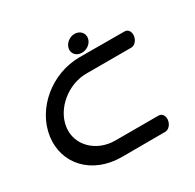

<svg xmlns="http://www.w3.org/2000/svg" viewBox="-153 -870 1052 1037"><g transform="rotate(-30 372.5 -352.0)"><path d="M41.2 -290.3C18.7 -129.9 137.8 0.2 323 0.2C484.5 0.2 593.1 -0.5 593.1 -0.5C615.8 -0.5 634.3 -23.4 637.7 -47.6C641.1 -71.8 629.1 -94.6 606.3 -94.6L336.3 -94.6C218.3 -94.6 128.6 -182.7 143.7 -290.3C158.8 -398 269.3 -486 381.2 -486C498.8 -486 661.3 -486 661.3 -486C684.1 -486 702.5 -508.8 705.9 -533C709.3 -556.8 698 -579.3 675.2 -580C673.8 -580.1 565.2 -580.8 394.5 -580.8C218.6 -580.8 63.8 -450.6 41.2 -290.3ZM433.3 -703.8C401.7 -703.8 370.8 -679.7 366.4 -648.8C362 -617.5 386.8 -595 418.1 -595C449.4 -595 480.4 -617.5 484.8 -648.8C489.2 -679.7 465 -703.8 433.3 -703.8Z"/></g></svg>

Font: Hi.
Style: Black
Weight: 400
Designer: Mew Too, Robert Jablonski
Foundry: Cannot Into Space Fonts
Version: Version 1.996